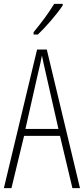

<svg xmlns="http://www.w3.org/2000/svg" viewBox="-20 -969 432 989"><path d="M303 -941V-949H259C228 -898 196 -856 153 -803V-791H175C214 -828 272 -894 303 -941ZM353 0H392L221 -714H171L0 0H39L104 -269H289ZM215 -596 281 -305H111L177 -597C185 -631 191 -654 196 -683C202 -654 207 -630 215 -596Z"/></svg>

Font: Noto Sans Myanmar ExtraCondensed ExtraLight
Style: Regular
Weight: 200
Width: 2
Designer: Monotype Design Team
Foundry: Monotype Imaging Inc.
Version: Version 2.107